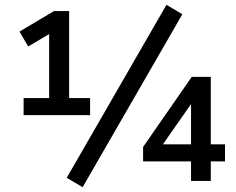

<svg xmlns="http://www.w3.org/2000/svg" viewBox="-20 -751 981 797"><path d="M78 -273V-344H184V-630L220 -631L97 -558L61 -620L204 -705H267V-344H354V-273ZM323 26 257 -13 671 -731 737 -692ZM773 0V-81H574V-141L776 -432H855V-152H914V-81H855V0ZM773 -152V-342H789L643 -133L642 -152Z"/></svg>

Font: Nunito Sans 11pt SemiBold
Style: Regular
Weight: 600
Version: Version 3.101;gftools[0.9.27]